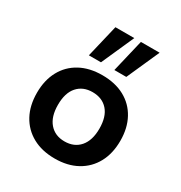

<svg xmlns="http://www.w3.org/2000/svg" viewBox="-180 -893 973 1031"><g transform="rotate(30 306.5 -377.0)"><path d="M307 10Q227 10 169 -22Q111 -54 79.5 -112Q48 -170 48 -249Q48 -327 79.5 -385Q111 -443 169 -474.5Q227 -506 306 -506Q386 -506 444 -474.5Q502 -443 533.5 -385Q565 -327 565 -249Q565 -170 533.5 -112Q502 -54 444 -22Q386 10 307 10ZM306 -96Q366 -96 400.5 -136Q435 -176 435 -249Q435 -323 400.5 -362Q366 -401 306 -401Q247 -401 212.5 -362Q178 -323 178 -249Q178 -176 212.5 -136Q247 -96 306 -96ZM347 -562 395 -764H511L421 -562ZM189 -562 237 -764H354L264 -562Z"/></g></svg>

Font: Nunito Sans 9pt
Style: Bold
Weight: 700
Version: Version 3.101;gftools[0.9.27]